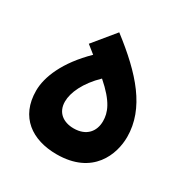

<svg xmlns="http://www.w3.org/2000/svg" viewBox="-127 -620 700 726"><g transform="rotate(30 223.0 -257.0)"><path d="M414 -188C414 -313 324 -413 190 -516L112 -421L147 -393C61 -309 28 -228 28 -168C28 -53 108 2 215 2C373 2 414 -113 414 -188ZM143 -187C143 -226 167 -280 221 -332C291 -271 305 -231 305 -194C305 -150 278 -115 222 -115C177 -115 143 -139 143 -187Z"/></g></svg>

Font: Noto Sans Arabic UI Semi
Style: Regular
Weight: 600
Designer: Nadine Chahine - Monotype Design Team
Foundry: Monotype Imaging Inc.
Version: Version 1.900